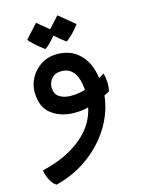

<svg xmlns="http://www.w3.org/2000/svg" viewBox="-140 -522 695 936"><g transform="rotate(-15 208.0 -54.0)"><path d="M26.9 344.7Q14.6 338.4 4.2 323Q-6.3 307.6 -12.7 290Q-19 272.5 -19.5 260.3Q117.2 229 198.5 152.1Q279.8 75.2 279.8 -45.4Q279.8 -110.8 257.8 -147.2Q235.8 -183.6 191.9 -183.6Q159.7 -183.6 142.6 -163.8Q125.5 -144 125.5 -120.6Q125.5 -85.4 148.9 -70.3Q172.4 -55.2 207 -55.2Q258.3 -55.2 301.8 -73.7Q345.2 -92.3 388.2 -119.6Q394 -96.7 395 -73.7Q396 -50.8 390.6 -27.8Q372.6 -18.6 344.2 -4.9Q315.9 8.8 280 19Q244.1 29.3 202.6 29.3Q134.3 29.3 86.9 -6.3Q39.6 -42 39.6 -119.6Q39.6 -155.3 58.1 -189.7Q76.7 -224.1 111.3 -246.8Q146 -269.5 193.8 -269.5Q272.5 -269.5 319.1 -211.7Q365.7 -153.8 365.7 -43.5Q365.7 17.1 342 77.9Q318.4 138.7 274.2 191.9Q230 245.1 167.2 285.2Q104.5 325.2 26.9 344.7ZM254.4 -316.4Q228.5 -335 206.3 -355.5Q184.1 -376 181.2 -382.8L243.7 -451.7L323.2 -386.2Q303.2 -358.9 281.5 -338.6Q259.8 -318.4 254.4 -316.4ZM144.5 -308.1Q118.7 -326.7 96.7 -346.9Q74.7 -367.2 71.3 -374.5L133.8 -443.4L213.4 -377.4Q186 -342.8 168 -326.2Q149.9 -309.6 144.5 -308.1Z"/></g></svg>

Font: Harmattan
Style: Bold
Weight: 700
Designer: George W. Nuss III and SIL International
Foundry: SIL International
Version: Version 4.000